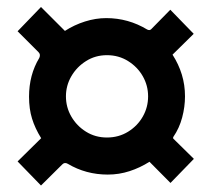

<svg xmlns="http://www.w3.org/2000/svg" viewBox="-20 -646 636 562"><path d="M295.5 -135Q231.5 -135 178.5 -166.5Q169 -172 162 -164.5L100 -103L31.5 -173.5L100.5 -241.5Q82.5 -270.5 73.8 -298.8Q65 -327 65 -363Q65 -427 95 -476.5Q99.5 -486.5 93 -493L31.5 -554.5L100 -625.5L170 -555.5Q197 -573 228.5 -583Q260 -593 291 -593Q355.5 -593 411 -559.5Q418 -556 422.5 -560.5L478.5 -617.5L547 -547L485 -486Q503 -458 512.2 -427.8Q521.5 -397.5 521.5 -364Q521.5 -333 513.2 -302Q505 -271 487.5 -245.5Q485.5 -241.5 488 -239.5L547.5 -181L479 -110.5L417.5 -172.5Q390 -155 359.2 -145Q328.5 -135 295.5 -135ZM293 -243.5Q327.5 -243.5 355 -260.5Q382.5 -277.5 398 -304.8Q413.5 -332 413.5 -364Q413.5 -395.5 398 -422.8Q382.5 -450 355 -467.2Q327.5 -484.5 293 -484.5Q259 -484.5 231.8 -467.2Q204.5 -450 188.8 -422.8Q173 -395.5 173 -364Q173 -332 188.8 -304.8Q204.5 -277.5 231.8 -260.5Q259 -243.5 293 -243.5Z"/></svg>

Font: Public Sans ExtraBold
Style: Regular
Weight: 800
Designer: The Public Sans Project Authors: Dan O. Williams and USWDS (Libre Franklin designed by Pablo Impallari and Rodrigo Fuenz
Version: Version 1.007